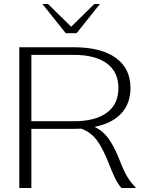

<svg xmlns="http://www.w3.org/2000/svg" viewBox="-20 -935 708 955"><path d="M654 -4V0H584Q568 -18 554.5 -44.5Q541 -71 523 -117Q492 -198 461 -238.5Q430 -279 384 -295Q372 -294 346 -294H136V0H76V-700H346Q482 -700 555.5 -647.5Q629 -595 629 -497Q629 -420 583 -370.5Q537 -321 450 -304Q490 -286 518.5 -247.5Q547 -209 574 -141Q594 -88 612.5 -57Q631 -26 654 -4ZM348 -332Q454 -332 511.5 -374.5Q569 -417 569 -497Q569 -577 511.5 -619.5Q454 -662 348 -662H136V-332ZM191 -915H219L334 -802L449 -915H477L361 -770H307Z"/></svg>

Font: Fahkwang ExtraLight
Style: Regular
Weight: 275
Designer: Suppakit Chalermlarp | Katatrad Co.,Ltd.
Foundry: Cadson Demak Co.,Ltd.
Version: Version 1.000; ttfautohint (v1.6)